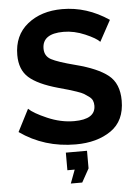

<svg xmlns="http://www.w3.org/2000/svg" viewBox="-61 -762 735 1021"><g transform="rotate(-5 306.5 -251.0)"><path d="M336 213H275L302 141H263V47H376V141ZM558 -636 497 -524Q479 -544 421 -569Q363 -594 306 -594Q193 -594 193 -514Q193 -474 227.5 -455.5Q262 -437 355 -413Q472 -383 527.5 -338.5Q583 -294 583 -203Q583 -95 508.5 -43.5Q434 8 320 8Q152 8 22 -84L83 -203Q108 -178 179.5 -147Q251 -116 322 -116Q436 -116 436 -189Q436 -204 431 -216Q426 -228 411.5 -238.5Q397 -249 386.5 -255.5Q376 -262 348 -271.5Q320 -281 305.5 -285Q291 -289 252 -300Q145 -330 98 -372Q51 -414 51 -492Q51 -597 124 -656Q197 -715 310 -715Q441 -715 558 -636Z"/></g></svg>

Font: Raleway
Style: Bold
Weight: 700
Designer: Matt McInerney, Pablo Impallari, Rodrigo Fuenzalida
Foundry: Matt McInerney, Pablo Impallari, Rodrigo Fuenzalida
Version: Version 3.000